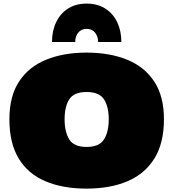

<svg xmlns="http://www.w3.org/2000/svg" viewBox="-20 -1059 981 1087"><path d="M470.2 8.8Q335 8.8 236.8 -33Q138.7 -74.7 85.9 -161.6Q33.2 -248.5 33.2 -383.8Q33.2 -514.2 88.1 -597.7Q143.1 -681.2 241.7 -721.2Q340.3 -761.2 470.2 -761.2Q600.6 -761.2 699.2 -721.2Q797.9 -681.2 853 -597.7Q908.2 -514.2 908.2 -383.8Q908.2 -249.5 854.5 -162.4Q800.8 -75.2 702.4 -33.2Q604 8.8 470.2 8.8ZM470.2 -227.1Q542.5 -227.1 569.1 -270Q595.7 -313 595.7 -383.8Q595.7 -455.1 568.8 -496.6Q542 -538.1 470.2 -538.1Q398.4 -538.1 372.1 -496.6Q345.7 -455.1 345.7 -383.8Q345.7 -313 371.8 -270Q397.9 -227.1 470.2 -227.1ZM274.4 -821.3Q274.4 -884.3 297.9 -933.3Q321.3 -982.4 365.2 -1010.5Q409.2 -1038.6 470.2 -1038.6Q532.2 -1038.6 576.2 -1010.5Q620.1 -982.4 643.6 -933.3Q667 -884.3 667 -821.3H535.6Q535.6 -852.5 518.3 -874Q501 -895.5 470.7 -895.5Q439.9 -895.5 422.9 -874.3Q405.8 -853 405.8 -821.3Z"/></svg>

Font: Holtwood One SC
Style: Regular
Weight: 400
Designer: Vernon Adams
Foundry: Vernon Adams
Version: Version 1.100; ttfautohint (v1.8.4.7-5d5b)